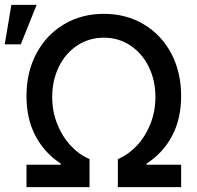

<svg xmlns="http://www.w3.org/2000/svg" viewBox="-46 -774 816 794"><path d="M63.5 -92.8H205.1V-97.7Q137.7 -141.6 100.6 -212.2Q63.5 -282.7 63.5 -377Q63.5 -475.6 104.5 -552.7Q145.5 -629.9 218.3 -673.3Q291 -716.8 383.8 -716.8Q476.1 -716.8 548.8 -673.3Q621.6 -629.9 662.4 -552.5Q703.1 -475.1 703.1 -377Q703.1 -282.7 665.8 -212.2Q628.4 -141.6 560.5 -97.7V-92.8H703.1V0H441.4V-116.2Q484.9 -134.3 520.3 -172.1Q555.7 -210 576.2 -262Q596.7 -314 596.7 -373Q596.7 -441.4 569.3 -497.3Q542 -553.2 493.4 -585.7Q444.8 -618.2 383.8 -618.2Q322.3 -618.2 273.4 -585.9Q224.6 -553.7 197.3 -497.6Q169.9 -441.4 169.9 -373Q169.9 -314 190.4 -262Q210.9 -210 246.1 -172.1Q281.2 -134.3 324.2 -116.2V0H63.5ZM1 -753.9H105.5L40 -590.8H-26.4Z"/></svg>

Font: Pretendard Medium
Style: Regular
Weight: 500
Designer: Base glyphs from Inter by Rasmus Andersson; Hangeul glyphs from Noto Sans CJK(Source Han Sans) by Jang Soo-young and Kan
Foundry: Kil Hyung-jin
Version: Version 1.309